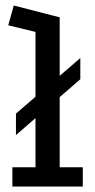

<svg xmlns="http://www.w3.org/2000/svg" viewBox="-20 -678 344 698"><path d="M38 -265 272 -467V-390L38 -187ZM25 0V-70H109V-562L10 -586L30 -658L197 -615V-70H281V0Z"/></svg>

Font: Podkova Medium
Style: Regular
Weight: 500
Designer: Ilya Yudin
Foundry: Cyreal (www.cyreal.org)
Version: Version 2.103